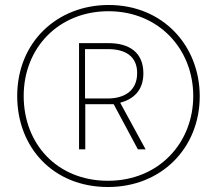

<svg xmlns="http://www.w3.org/2000/svg" viewBox="-20 -742 871 770"><path d="M413 8C628 8 781 -149 781 -356C781 -557 635 -722 416 -722C209 -722 49 -573 49 -357C49 -150 194 8 413 8ZM413 -17C208 -17 75 -166 75 -357C75 -552 217 -697 415 -697C617 -697 755 -545 755 -357C755 -169 617 -17 413 -17ZM297 -143H322V-324H436L533 -143H564L462 -330C514 -344 555 -378 555 -448C555 -533 497 -569 415 -569H297ZM411 -347H321V-545H413C482 -545 530 -517 530 -449C530 -377 478 -347 411 -347Z"/></svg>

Font: Noto Sans Armenian Condensed Thin
Style: Regular
Weight: 100
Width: 3
Designer: Monotype Design Team
Foundry: Monotype Imaging Inc.
Version: Version 2.008